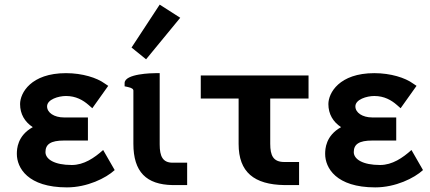

<svg xmlns="http://www.w3.org/2000/svg" viewBox="-20 -802 1862 832"><path d="M177 -143C177 -177 200 -193 257 -193H361V-293H258C214 -293 184 -314 184 -341C184 -371 233 -386 266 -386C309 -386 340 -368 364 -347L380 -333L449 -430L434 -440C400 -465 337 -485 266 -485C114 -485 67 -399 67 -351C67 -308 87 -274 122 -251C55 -214 53 -156 53 -135C53 -75 100 10 270 10C358 10 439 -30 477 -65L427 -152C389 -118 344 -87 291 -87C216 -87 177 -112 177 -143Z M672 -782 550 -596 613 -545 761 -725ZM728 0H791V-97H728C685 -97 672 -125 672 -176V-485H655C640 -485 520 -483 520 -442V-428L534 -425C552 -421 558 -416 558 -409V-179C558 -57 614 -2 728 0Z M1317 -375V-475H850V-375H1014V-178C1014 -56 1081 -2 1213 0H1276V-100H1212C1164 -100 1151 -128 1151 -179V-375Z M1513 -143C1513 -177 1536 -193 1593 -193H1697V-293H1594C1550 -293 1520 -314 1520 -341C1520 -371 1569 -386 1602 -386C1645 -386 1676 -368 1700 -347L1716 -333L1785 -430L1770 -440C1736 -465 1673 -485 1602 -485C1450 -485 1403 -399 1403 -351C1403 -308 1423 -274 1458 -251C1391 -214 1389 -156 1389 -135C1389 -75 1436 10 1606 10C1694 10 1775 -30 1813 -65L1763 -152C1725 -118 1680 -87 1627 -87C1552 -87 1513 -112 1513 -143Z"/></svg>

Font: Mint Spirit No2
Style: Bold
Weight: 700
Designer: HARENDAL Hirwen
Foundry: Arkandis Digital Foundry.
Version: Version 1.004;FFEdit